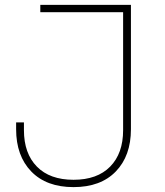

<svg xmlns="http://www.w3.org/2000/svg" viewBox="-20 -750 674 786"><path d="M46 -221V-249H78V-217Q78 -122 131 -68Q184 -14 281 -14Q378 -14 431 -68Q484 -122 484 -217V-700H145V-730H516V-221Q516 -112 454 -48Q392 16 281 16Q170 16 108 -48Q46 -112 46 -221Z"/></svg>

Font: Sora Thin
Style: Regular
Weight: 32
Designer: Jonathan Barnbrook, Julián Moncada
Foundry: Barnbrook Fonts
Version: Version 2.000